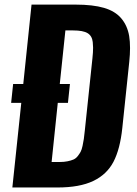

<svg xmlns="http://www.w3.org/2000/svg" viewBox="-20 -830 605 850"><path d="M208.5 -112.8H243.7Q263.7 -112.8 279.1 -116Q294.4 -119.1 305.2 -123.8Q315.9 -128.4 324 -138.7Q332 -148.9 336.9 -158Q341.8 -167 345.5 -184.3Q349.1 -201.7 351.1 -214.8Q353 -228 355.5 -252.4L389.2 -571.8Q392.1 -598.6 392.1 -619.1Q391.6 -632.8 390.6 -643.6Q387.7 -670.9 367.9 -683.1Q348.1 -695.3 303.7 -695.3H269.5L244.6 -458H289.6L280.8 -374.5H235.8ZM34.7 0 74.2 -374.5H29.3L38.1 -458H83L119.6 -809.6H314.9Q391.1 -809.6 440.4 -795.2Q489.7 -780.8 516.8 -748.8Q543.9 -716.8 551.8 -670.9Q555.7 -647 555.7 -617.2Q555.7 -589.4 552.2 -555.7L521.5 -263.7Q511.7 -169.9 482.4 -113.8Q453.1 -57.6 392.8 -28.8Q332.5 0 234.4 0Z"/></svg>

Font: Oswald
Style: Demi-Bold
Weight: 600
Designer: Vernon Adams
Foundry: Vernon Adams
Version: 3.0; ttfautohint (v0.94.23-7a4d-dirty) -l 8 -r 50 -G 200 -x 